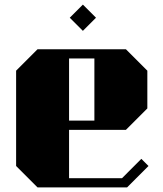

<svg xmlns="http://www.w3.org/2000/svg" viewBox="-20 -814 710 834"><path d="M340 -680 397 -737 340 -794 283 -737ZM143 0H532L625 -93L594 -124L510 -40H280V-250H527L620 -343V-507L527 -600H143L50 -507V-93ZM280 -560H390V-290H280Z"/></svg>

Font: Kumar One
Style: Regular
Weight: 400
Designer: Parimal Parmar
Foundry: Indian Type Foundry
Version: Version 1.000;PS 1.000;hotconv 1.0.88;makeotf.lib2.5.647800